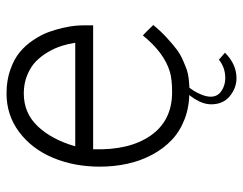

<svg xmlns="http://www.w3.org/2000/svg" viewBox="-100 -502 762 603"><g transform="rotate(-90 281.5 -201.0)"><path d="M59.1 -269Q59.1 -349.6 86.9 -416Q114.7 -482.4 167.7 -522.2Q220.7 -562 289.1 -562Q329.6 -562 363 -550.3Q396.5 -538.6 418.2 -520.8Q439.9 -502.9 456.3 -478.5Q472.7 -454.1 481.2 -431.4Q489.7 -408.7 495.1 -384.3Q500.5 -359.9 501.7 -345.5Q502.9 -331.1 502.9 -319.8V-290H113.8Q109.9 -176.8 156.7 -109.4Q203.6 -42 293 -42Q333 -42 356.4 -48.8Q416.5 -66.4 471.2 -133.8Q477.1 -128.4 483.2 -122.3Q489.3 -116.2 495.4 -109.9Q501.5 -103.5 503.9 -101.1Q483.9 -76.7 463.1 -57.9Q442.4 -39.1 426.8 -27.3Q411.1 -15.6 391.8 -7.3Q372.6 1 361.8 4.6Q351.1 8.3 334 10.3Q316.9 12.2 312 12.2Q307.1 12.2 293 12.2Q247.6 12.2 209 -2.4Q170.4 -17.1 143.1 -43Q115.7 -68.8 96.7 -104.5Q77.6 -140.1 68.4 -181.6Q59.1 -223.1 59.1 -269ZM289.1 -507.8Q227.1 -507.8 185.5 -463.6Q144 -419.4 123 -346.2H448.2Q444.8 -367.7 438.5 -388.4Q432.1 -409.2 419.2 -431.4Q406.2 -453.6 389.4 -470Q372.6 -486.3 346.4 -497.1Q320.3 -507.8 289.1 -507.8ZM254.9 81.1Q254.9 30.8 323.2 -27.8Q324.7 -26.4 326.4 -25.1Q328.1 -23.9 330.3 -22.5Q332.5 -21 334 -20Q331.5 -17.6 327.9 -13.7Q324.2 -9.8 314.7 2.2Q305.2 14.2 297.9 25.4Q290.5 36.6 284.7 51.8Q278.8 66.9 278.8 79.1Q278.8 101.1 296.9 113Q314.9 125 336.9 125Q370.6 125 395 105L417 124Q380.9 160.2 336.9 160.2Q306.2 160.2 280.5 139.2Q254.9 118.2 254.9 81.1Z"/></g></svg>

Font: Junction Light
Style: Regular
Weight: 300
Designer: Caroline Hadilaksono
Foundry: Caroline Hadilaksono
Version: Version 1.002